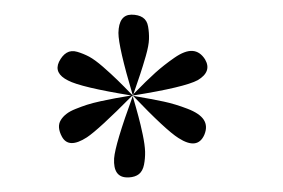

<svg xmlns="http://www.w3.org/2000/svg" viewBox="-20 -768 386 262"><path d="M159.2 -748Q168.9 -748 174.8 -744.1Q180.7 -740.2 182.1 -731.7Q183.6 -723.1 183.3 -714.6Q183.1 -706.1 179 -691.7Q174.8 -677.2 171.4 -667Q168 -656.7 162.1 -639.6L161.6 -639.2Q161.1 -638.7 161.1 -638.2Q141.6 -704.1 141.6 -723.1Q142.1 -747.6 159.2 -748ZM60.5 -683.6Q64.9 -692.4 71 -696Q77.1 -699.7 85.4 -697.3Q93.8 -694.8 101.6 -690.7Q109.4 -686.5 120.6 -676.8Q131.8 -667 140.1 -658.9Q148.4 -650.9 160.6 -638.2V-637.7H161.1H161.6V-637.2L161.1 -636.7V-637.2H160.2Q114.7 -591.3 98.6 -580.6Q73.7 -564.5 64.5 -581.5Q61 -587.9 60.5 -593.8Q60.1 -599.6 63 -604.2Q65.9 -608.9 70.6 -612.5Q75.2 -616.2 83.3 -619.4Q91.3 -622.6 98.6 -625Q106 -627.4 117.4 -629.9Q128.9 -632.3 137.7 -634Q146.5 -635.7 159.2 -637.7Q90.3 -648.9 72.8 -658.2Q53.2 -668 60.5 -683.6ZM161.1 -636.7Q137.2 -571.3 135.7 -551.8Q134.3 -525.9 153.8 -525.9Q154.8 -525.9 155.8 -525.9Q164.6 -526.4 169.7 -530.5Q174.8 -534.7 176.5 -543.2Q178.2 -551.8 178 -561Q177.7 -570.3 174.8 -584.2Q171.9 -598.1 168.9 -609.1Q166 -620.1 161.1 -636.7ZM161.6 -637.2Q206.5 -590.3 223.6 -579.6Q249.5 -563 258.8 -584Q263.7 -595.7 258.1 -604.5Q252.4 -613.3 235.8 -619.6Q219.2 -626 203.4 -629.4Q187.5 -632.8 161.6 -637.2ZM160.6 -638.2 161.1 -637.7V-638.2ZM162.1 -639.6V-638.7L161.6 -637.7Q231.9 -648.9 250 -658.7Q269.5 -670.4 259.8 -687Q252.9 -697.8 242.7 -698.5Q232.4 -699.2 218 -689.2Q203.6 -679.2 191.9 -668.7Q180.2 -658.2 162.1 -639.6Z"/></svg>

Font: Superheroes Libre
Style: Regular
Weight: 400
Version: Version 001.000